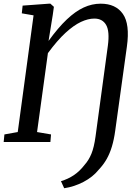

<svg xmlns="http://www.w3.org/2000/svg" viewBox="-22 -772 725 1044"><path d="M327 251.5 309.5 213Q347.5 202 379.5 180.5Q411.5 159 437.5 125Q460.5 99.5 475 64.2Q489.5 29 497.5 -30L564.5 -523.5Q575 -602 555 -636.5Q535 -671 491 -671Q457 -671 418 -652.8Q379 -634.5 334.2 -593.5Q289.5 -552.5 238.5 -483L179.5 -54L255.5 -41L252 0H-2L2 -41L74.5 -54L160.5 -688.5L96.5 -699.5L101 -741.5L244.5 -752H252L271 -735L265 -691.5L242 -549.5Q294.5 -622 341.2 -666.2Q388 -710.5 433 -731.2Q478 -752 525.5 -752Q607 -752 646 -696.5Q685 -641 668 -519L604.5 -61.5Q598 -13.5 586.5 24.8Q575 63 557.8 93.2Q540.5 123.5 515.5 150Q483 190.5 432.2 217Q381.5 243.5 327 251.5Z"/></svg>

Font: Merriweather 28pt
Style: Italic
Weight: 400
Italic angle: -7.8°
Version: Version 2.101